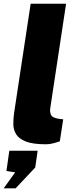

<svg xmlns="http://www.w3.org/2000/svg" viewBox="-40 -763 411 1030"><path d="M206.5 11Q135.5 11 97.8 -4.2Q60 -19.5 45.8 -44Q31.5 -68.5 31.5 -98Q31.5 -127.5 35.5 -156L124.5 -743H314.5L229.5 -182Q226.5 -163.5 233.5 -147Q240.5 -130.5 279 -125L299 -123L281 -5Q263 1.5 243.8 6.2Q224.5 11 206.5 11ZM-20.5 247.5 41.5 161.5 -5.5 154.5 10 45.5H162L149 135.5L43.5 247.5Z"/></svg>

Font: Public Sans Thin Black
Style: Italic
Weight: 900
Italic angle: -8°
Version: Version 2.001